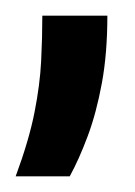

<svg xmlns="http://www.w3.org/2000/svg" viewBox="-29 -95 172 245"><path d="M-9 130Q8 84 15 48.5Q22 13 23.5 -17Q25 -47 25 -75H108Q108 -27 101 11Q94 49 83 78.5Q72 108 60 130Z"/></svg>

Font: Bricolage Grotesque 72pt SemiCondensed
Style: Regular
Weight: 400
Width: 4
Designer: Mathieu Triay
Foundry: Atelier Triay
Version: Version 1.001;gftools[0.9.33.dev8+g029e19f]